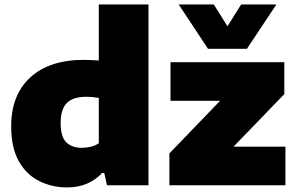

<svg xmlns="http://www.w3.org/2000/svg" viewBox="-20 -828 1324 858"><path d="M279.5 9.5Q212.5 9.5 155.5 -18.8Q98.5 -47 64.2 -107.2Q30 -167.5 30 -263.5Q30 -403.5 115.2 -482Q200.5 -560.5 355.5 -560.5Q373 -560.5 389.8 -559.5Q406.5 -558.5 421.5 -557.5V-808H643.5V0H458L446 -55H436.5Q409.5 -25.5 370.2 -8Q331 9.5 279.5 9.5ZM345 -167.5Q365 -167.5 385.5 -172.2Q406 -177 421.5 -188V-390.5Q409.5 -392.5 394.8 -394Q380 -395.5 364.5 -395.5Q306.5 -395.5 278.8 -367.8Q251 -340 251 -279Q251 -216 276.5 -191.8Q302 -167.5 345 -167.5ZM737 0V-142.5L963.5 -377.5H742V-550H1250.5V-407.5L1023.5 -172.5H1255.5V0ZM909.5 -610 778.5 -808H935.5L996.5 -710.5L1057.5 -808H1215L1083.5 -610Z"/></svg>

Font: Encode Sans Semi Expanded Black
Style: Regular
Weight: 900
Width: 6
Designer: Multiple Designers
Foundry: Impallari Type
Version: Version 3.000; ttfautohint (v1.8.3) -l 8 -r 50 -G 200 -x 14 